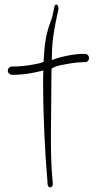

<svg xmlns="http://www.w3.org/2000/svg" viewBox="-20 -740 434 837"><path d="M14 -432C14 -422 23 -414 32 -414H40C94 -414 142 -426 169 -433C168 -416 168 -399 168 -380C168 -235 176 -71 187 52V62C190 86 213 79 210 57L209 47C197 -74 204 -237 204 -380C204 -401 204 -422 205 -441C216 -449 230 -452 244 -456C270 -461 313 -469 341 -469H350C360 -469 368 -476 368 -486C368 -497 361 -505 350 -505H341C294 -505 228 -488 206 -478C206 -556 213 -594 225 -654L234 -696C239 -719 221 -730 217 -710L208 -667C187 -609 176 -576 172 -499C171 -490 171 -480 170 -470C164 -469 160 -467 155 -465C132 -459 81 -450 39 -450H32C22 -450 14 -441 14 -432Z"/></svg>

Font: Stray Cat
Style: UltCn
Weight: 400
Version: Version 1.0